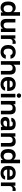

<svg xmlns="http://www.w3.org/2000/svg" viewBox="3094 -3874 791 7020"><g transform="rotate(90 3490.0 -363.5)"><path d="M260 12Q191 12 140.5 -18Q90 -48 62.5 -108.5Q35 -169 35 -260V-280Q35 -366 62.5 -424Q90 -482 141 -512Q192 -542 260 -542Q315 -542 356.5 -518.5Q398 -495 423 -456V-700H554V0H432V-78Q412 -42 369 -15Q326 12 260 12ZM291 -100Q331 -100 360.5 -115Q390 -130 406.5 -161.5Q423 -193 423 -240V-300Q423 -344 406 -372.5Q389 -401 359 -415.5Q329 -430 291 -430Q237 -430 203 -392.5Q169 -355 169 -280V-260Q169 -178 204 -139Q239 -100 291 -100Z M857 12Q765 12 718 -40.5Q671 -93 671 -203V-530H802V-221Q802 -161 825.5 -130.5Q849 -100 905 -100Q945 -100 969.5 -117Q994 -134 1006 -161Q1018 -188 1018 -221V-530H1150V0H1028V-79Q1009 -42 967.5 -15Q926 12 857 12Z M1271 0V-530H1391V-451Q1402 -474 1421 -494Q1440 -514 1468 -528Q1496 -542 1530 -542Q1549 -542 1562.5 -540Q1576 -538 1580 -536V-419Q1570 -423 1554.5 -426.5Q1539 -430 1513 -430Q1473 -430 1448.5 -413Q1424 -396 1413 -368.5Q1402 -341 1402 -309V0Z M1885 12Q1812 12 1753 -18.5Q1694 -49 1659.5 -109.5Q1625 -170 1625 -260V-280Q1625 -366 1661 -424Q1697 -482 1756 -512Q1815 -542 1885 -542Q1960 -542 2012 -517Q2064 -492 2092.5 -448Q2121 -404 2125 -351H1991Q1983 -387 1958.5 -408.5Q1934 -430 1885 -430Q1851 -430 1822.5 -414Q1794 -398 1776.5 -365Q1759 -332 1759 -280V-260Q1759 -204 1775.5 -168.5Q1792 -133 1820.5 -116.5Q1849 -100 1885 -100Q1924 -100 1952.5 -120.5Q1981 -141 1991 -179H2125Q2119 -122 2087 -78Q2055 -34 2002.5 -11Q1950 12 1885 12Z M2215 0V-700H2346V-457Q2358 -477 2379.5 -496.5Q2401 -516 2433.5 -529Q2466 -542 2512 -542Q2609 -542 2656.5 -490Q2704 -438 2704 -340V0H2572V-309Q2572 -368 2547.5 -399Q2523 -430 2464 -430Q2422 -430 2396 -413Q2370 -396 2358 -368.5Q2346 -341 2346 -309V0Z M3059 12Q2987 12 2926.5 -17.5Q2866 -47 2830 -107.5Q2794 -168 2794 -260V-280Q2794 -368 2828.5 -426Q2863 -484 2921 -513Q2979 -542 3049 -542Q3174 -542 3239 -476Q3304 -410 3304 -285V-229H2929Q2931 -182 2949.5 -152.5Q2968 -123 2997 -109.5Q3026 -96 3059 -96Q3110 -96 3136 -111Q3162 -126 3173 -155H3294Q3278 -72 3215 -30Q3152 12 3059 12ZM3054 -434Q3023 -434 2994 -424Q2965 -414 2948 -388.5Q2931 -363 2929 -321H3176Q3175 -366 3158.5 -390.5Q3142 -415 3115 -424.5Q3088 -434 3054 -434Z M3410 0V-530H3541V0ZM3475 -581Q3440 -581 3417.5 -603Q3395 -625 3395 -660Q3395 -695 3417.5 -717Q3440 -739 3474 -739Q3510 -739 3532.5 -717Q3555 -695 3555 -660Q3555 -625 3532.5 -603Q3510 -581 3475 -581Z M3671 0V-530H3791V-452Q3811 -488 3853 -515Q3895 -542 3968 -542Q4065 -542 4112.5 -490Q4160 -438 4160 -340V0H4028V-310Q4028 -369 4003.5 -399.5Q3979 -430 3920 -430Q3878 -430 3852 -413Q3826 -396 3814 -369Q3802 -342 3802 -310V0Z M4434 12Q4377 12 4337 -9.5Q4297 -31 4276 -69Q4255 -107 4255 -155Q4255 -235 4302.5 -275Q4350 -315 4445 -315H4603V-340Q4603 -392 4579.5 -413Q4556 -434 4505 -434Q4460 -434 4440 -418.5Q4420 -403 4417 -380H4285Q4288 -426 4314.5 -462.5Q4341 -499 4390.5 -520.5Q4440 -542 4510 -542Q4578 -542 4628.5 -522Q4679 -502 4707 -457.5Q4735 -413 4735 -338V-135Q4735 -93 4736.5 -61.5Q4738 -30 4742 0H4619Q4615 -22 4614.5 -33.5Q4614 -45 4614 -68Q4593 -36 4548 -12Q4503 12 4434 12ZM4475 -90Q4507 -90 4536.5 -101.5Q4566 -113 4584.5 -137.5Q4603 -162 4603 -200V-225H4470Q4432 -225 4410.5 -207.5Q4389 -190 4389 -160Q4389 -128 4411 -109Q4433 -90 4475 -90Z M4851 0V-530H4971V-452Q4991 -488 5033 -515Q5075 -542 5148 -542Q5245 -542 5292.5 -490Q5340 -438 5340 -340V0H5208V-310Q5208 -369 5183.5 -399.5Q5159 -430 5100 -430Q5058 -430 5032 -413Q5006 -396 4994 -369Q4982 -342 4982 -310V0Z M5655 12Q5586 12 5535.5 -18Q5485 -48 5457.5 -108.5Q5430 -169 5430 -260V-280Q5430 -366 5457.5 -424Q5485 -482 5536 -512Q5587 -542 5655 -542Q5710 -542 5751.5 -518.5Q5793 -495 5818 -456V-700H5949V0H5827V-78Q5807 -42 5764 -15Q5721 12 5655 12ZM5686 -100Q5726 -100 5755.5 -115Q5785 -130 5801.5 -161.5Q5818 -193 5818 -240V-300Q5818 -344 5801 -372.5Q5784 -401 5754 -415.5Q5724 -430 5686 -430Q5632 -430 5598 -392.5Q5564 -355 5564 -280V-260Q5564 -178 5599 -139Q5634 -100 5686 -100Z M6310 12Q6238 12 6177.5 -17.5Q6117 -47 6081 -107.5Q6045 -168 6045 -260V-280Q6045 -368 6079.5 -426Q6114 -484 6172 -513Q6230 -542 6300 -542Q6425 -542 6490 -476Q6555 -410 6555 -285V-229H6180Q6182 -182 6200.5 -152.5Q6219 -123 6248 -109.5Q6277 -96 6310 -96Q6361 -96 6387 -111Q6413 -126 6424 -155H6545Q6529 -72 6466 -30Q6403 12 6310 12ZM6305 -434Q6274 -434 6245 -424Q6216 -414 6199 -388.5Q6182 -363 6180 -321H6427Q6426 -366 6409.5 -390.5Q6393 -415 6366 -424.5Q6339 -434 6305 -434Z M6651 0V-530H6771V-451Q6782 -474 6801 -494Q6820 -514 6848 -528Q6876 -542 6910 -542Q6929 -542 6942.5 -540Q6956 -538 6960 -536V-419Q6950 -423 6934.5 -426.5Q6919 -430 6893 -430Q6853 -430 6828.5 -413Q6804 -396 6793 -368.5Q6782 -341 6782 -309V0Z"/></g></svg>

Font: Golos Text SemiBold
Style: Regular
Weight: 600
Designer: A.Korolkova, Vitaly Kuzmin
Foundry: ParaType Ltd
Version: Version 2.004